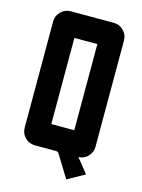

<svg xmlns="http://www.w3.org/2000/svg" viewBox="-121 -754 701 946"><g transform="rotate(15 229.5 -281.0)"><path d="M48.8 -70.8V-612.8Q48.8 -642.1 69.6 -662.8Q90.3 -683.6 119.6 -683.6H339.4Q368.7 -683.6 389.4 -662.8Q410.2 -642.1 410.2 -612.8V-70.8Q410.2 -42.5 390.4 -21.2Q370.6 0 341.8 0L400.4 73.2L312.5 122.1L243.7 10.3Q243.7 10.3 240 5.1Q236.3 0 227.1 0H119.6Q90.3 0 69.6 -20.8Q48.8 -41.5 48.8 -70.8ZM288.1 -122.1V-561.5H170.9V-122.1Z"/></g></svg>

Font: California Gothic
Style: Regular
Weight: 400
Version: Version 2.2;